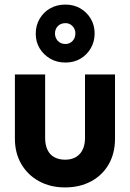

<svg xmlns="http://www.w3.org/2000/svg" viewBox="-20 -808 568 838"><path d="M264 10Q200 10 150.5 -17Q101 -44 73 -92Q45 -140 45 -203V-483H177V-206Q177 -176 187 -154.5Q197 -133 217 -122Q237 -111 264 -111Q305 -111 328 -136Q351 -161 351 -206V-483H482V-203Q482 -139 454.5 -91Q427 -43 377.5 -16.5Q328 10 264 10ZM266 -535Q228 -535 199 -552Q170 -569 153 -597Q136 -625 136 -661Q136 -697 153 -726Q170 -755 199 -771.5Q228 -788 265 -788Q302 -788 330.5 -771.5Q359 -755 376 -726.5Q393 -698 393 -662Q393 -626 376 -597Q359 -568 330.5 -551.5Q302 -535 266 -535ZM266 -616Q284 -616 296.5 -629Q309 -642 309 -662Q309 -681 296.5 -694Q284 -707 266 -707Q245 -707 232.5 -694Q220 -681 220 -662Q220 -643 232.5 -629.5Q245 -616 266 -616Z"/></svg>

Font: Outfit Thin SemiBold
Style: Regular
Weight: 600
Version: Version 1.100;gftools[0.9.27]